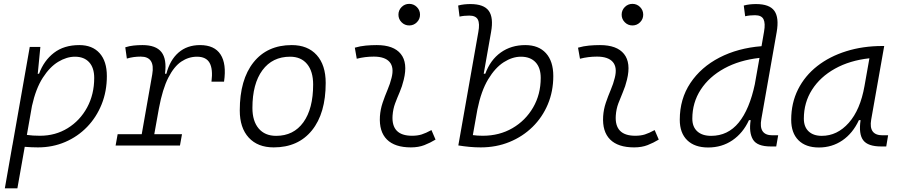

<svg xmlns="http://www.w3.org/2000/svg" viewBox="-20 -764 4728 1008"><path d="M71.3 224.6H5.4L44.9 -0.5Q44.9 -0.5 44.4 -0.5L45.4 -2L136.2 -517.6H191.9L178.7 -381.8L177.7 -377H185.1Q210.4 -445.8 263.2 -486.6Q315.9 -527.3 396.5 -527.3Q464.8 -527.3 502.9 -484.9Q541 -442.4 541 -364.7Q541 -284.7 513.7 -216.6Q486.3 -148.4 437.3 -97.7Q388.2 -46.9 322.3 -18.6Q256.3 9.8 179.2 9.8Q146 9.8 109.9 6.8ZM121.1 -55.7Q151.4 -51.3 189.9 -51.3Q271 -51.3 335.4 -91.1Q399.9 -130.9 437.3 -199.7Q474.6 -268.6 474.6 -355Q474.6 -408.2 448 -437.3Q421.4 -466.3 373.5 -466.3Q330.1 -466.3 285.6 -439.5Q241.2 -412.6 204.6 -355.7Q168 -298.8 147.9 -208Z M586.9 0 597.7 -59.6H724.1L779.3 -373.5Q795.4 -466.8 718.8 -466.8Q700.2 -466.8 682.1 -464.4Q664.1 -461.9 646 -456.5L637.7 -515.6Q658.7 -522.5 681.4 -524.9Q704.1 -527.3 728 -527.3Q798.8 -527.3 827.6 -490.5Q856.4 -453.6 846.2 -377H853.5Q872.1 -448.7 917.2 -488Q962.4 -527.3 1030.3 -527.3Q1106 -527.3 1137.9 -478Q1169.9 -428.7 1156.2 -335.4H1090.3Q1098.6 -401.9 1080.3 -434.1Q1062 -466.3 1014.2 -466.3Q970.2 -466.3 931.9 -440.7Q893.6 -415 863.5 -356Q833.5 -296.9 814.5 -196.3L790 -59.6H935.5L924.8 0Z M1417 9.8Q1333 9.8 1285.9 -41.5Q1238.8 -92.8 1238.8 -184.1Q1238.8 -346.2 1311 -436.8Q1383.3 -527.3 1511.7 -527.3Q1595.7 -527.3 1642.8 -474.9Q1689.9 -422.4 1689.9 -328.6Q1689.9 -168.9 1617.7 -79.6Q1545.4 9.8 1417 9.8ZM1429.7 -50.8Q1521.5 -50.8 1572.8 -122.1Q1624 -193.4 1624 -320.3Q1624 -389.2 1592.3 -427.7Q1560.5 -466.3 1502.9 -466.3Q1410.2 -466.3 1357.7 -395.3Q1305.2 -324.2 1305.2 -197.3Q1305.2 -128.4 1337.9 -89.6Q1370.6 -50.8 1429.7 -50.8Z M2245.1 -81.1 2266.6 -31.2Q2238.8 -14.2 2208 -2.2Q2177.2 9.8 2137.2 9.8Q2052.7 9.8 2011.2 -31.7Q1969.7 -73.2 1974.6 -153.3Q1977.1 -189.9 1988.8 -224.6Q2000.5 -259.3 2014.4 -292Q2028.3 -324.7 2035.6 -355Q2049.8 -410.2 2025.4 -438.5Q2001 -466.8 1942.4 -466.8Q1896 -466.8 1853 -455.6L1842.8 -513.7Q1871.6 -522 1900.4 -524.7Q1929.2 -527.3 1958 -527.3Q2046.9 -527.3 2084.2 -480.7Q2121.6 -434.1 2099.6 -345.2Q2091.3 -310.5 2078.4 -280.5Q2065.4 -250.5 2054.4 -221.2Q2043.5 -191.9 2041 -157.7Q2033.7 -51.3 2143.1 -51.3Q2171.9 -51.3 2193.6 -58.1Q2215.3 -64.9 2245.1 -81.1ZM2128.4 -630.4Q2105 -630.4 2088.4 -647Q2071.8 -663.6 2071.8 -687Q2071.8 -710.4 2088.4 -727.1Q2105 -743.7 2128.4 -743.7Q2151.9 -743.7 2168.5 -727.1Q2185.1 -710.4 2185.1 -687Q2185.1 -663.6 2168.5 -647Q2151.9 -630.4 2128.4 -630.4Z M2503.9 9.8Q2474.6 9.8 2445.3 7.1Q2416 4.4 2386.2 -0.5L2491.2 -595.7Q2499.5 -640.1 2488.8 -661.1Q2478 -682.1 2443.8 -682.1Q2431.2 -682.1 2418.2 -680.9Q2405.3 -679.7 2392.6 -676.8L2385.3 -734.9Q2401.4 -739.3 2417.5 -741Q2433.6 -742.7 2449.7 -742.7Q2520.5 -742.7 2546.1 -707Q2571.8 -671.4 2558.1 -595.7L2519.5 -377H2527.8Q2554.2 -449.2 2608.9 -488.3Q2663.6 -527.3 2737.8 -527.3Q2807.6 -527.3 2846.2 -484.9Q2884.8 -442.4 2884.8 -364.7Q2884.8 -284.7 2856.2 -216.6Q2827.6 -148.4 2775.9 -97.7Q2724.1 -46.9 2654.8 -18.6Q2585.4 9.8 2503.9 9.8ZM2486.3 -189 2462.4 -54.7Q2485.8 -51.3 2514.6 -51.3Q2601.6 -51.3 2670.2 -91.1Q2738.8 -130.9 2778.8 -199.7Q2818.8 -268.6 2818.8 -355Q2818.8 -408.2 2791.5 -437.3Q2764.2 -466.3 2714.8 -466.3Q2669.9 -466.3 2624.8 -437.5Q2579.6 -408.7 2542.7 -347.4Q2505.9 -286.1 2486.3 -189Z M3417 -81.1 3438.5 -31.2Q3410.6 -14.2 3379.9 -2.2Q3349.1 9.8 3309.1 9.8Q3224.6 9.8 3183.1 -31.7Q3141.6 -73.2 3146.5 -153.3Q3148.9 -189.9 3160.6 -224.6Q3172.4 -259.3 3186.3 -292Q3200.2 -324.7 3207.5 -355Q3221.7 -410.2 3197.3 -438.5Q3172.9 -466.8 3114.3 -466.8Q3067.9 -466.8 3024.9 -455.6L3014.6 -513.7Q3043.5 -522 3072.3 -524.7Q3101.1 -527.3 3129.9 -527.3Q3218.8 -527.3 3256.1 -480.7Q3293.5 -434.1 3271.5 -345.2Q3263.2 -310.5 3250.2 -280.5Q3237.3 -250.5 3226.3 -221.2Q3215.3 -191.9 3212.9 -157.7Q3205.6 -51.3 3314.9 -51.3Q3343.8 -51.3 3365.5 -58.1Q3387.2 -64.9 3417 -81.1ZM3300.3 -630.4Q3276.9 -630.4 3260.3 -647Q3243.7 -663.6 3243.7 -687Q3243.7 -710.4 3260.3 -727.1Q3276.9 -743.7 3300.3 -743.7Q3323.7 -743.7 3340.3 -727.1Q3356.9 -710.4 3356.9 -687Q3356.9 -663.6 3340.3 -647Q3323.7 -630.4 3300.3 -630.4Z M3697.8 10.3Q3627 10.3 3587.9 -27.8Q3548.8 -65.9 3548.8 -135.3Q3548.8 -244.6 3604.5 -328.1Q3660.2 -411.6 3757.1 -461.7Q3854 -511.7 3978 -521.5L3991.2 -597.7Q3999 -641.6 3988.5 -662.8Q3978 -684.1 3943.8 -684.1Q3931.2 -684.1 3918 -682.9Q3904.8 -681.6 3892.1 -678.7L3884.8 -734.9Q3900.9 -739.3 3917 -741Q3933.1 -742.7 3949.2 -742.7Q4020 -742.7 4045.4 -707Q4070.8 -671.4 4057.6 -595.7L3977.1 -139.2Q3961.4 -53.7 4035.2 -53.7H4065.4L4055.2 4.9H4026.4Q3954.6 4.9 3932.9 -31.7Q3911.1 -68.4 3920.9 -133.3H3912.1Q3880.9 -65.4 3825.4 -27.6Q3770 10.3 3697.8 10.3ZM3943.4 -324.2V-325.2L3967.3 -460Q3861.8 -448.2 3782.5 -404.8Q3703.1 -361.3 3658.9 -293.5Q3614.7 -225.6 3614.7 -141.1Q3614.7 -98.1 3640.6 -74.5Q3666.5 -50.8 3713.4 -50.8Q3801.3 -50.8 3858.2 -120.4Q3915 -189.9 3943.4 -324.2Z M4279.3 10.3Q4210 10.3 4171.9 -27.8Q4133.8 -65.9 4133.8 -135.3Q4133.8 -223.1 4169.7 -294.7Q4205.6 -366.2 4270.5 -417Q4335.4 -467.8 4422.9 -495.1Q4510.3 -522.5 4612.8 -522.5H4622.1L4553.7 -135.7Q4539.6 -53.7 4613.3 -53.7H4642.6L4632.8 4.9H4606Q4536.6 4.9 4512 -27.6Q4487.3 -60.1 4498 -133.3H4489.3Q4457 -64 4402.6 -26.9Q4348.1 10.3 4279.3 10.3ZM4294.4 -50.8Q4375.5 -50.8 4436 -119.1Q4496.6 -187.5 4518.6 -312.5L4544.4 -458Q4441.4 -446.8 4363.8 -403.6Q4286.1 -360.4 4243.2 -293Q4200.2 -225.6 4200.2 -141.1Q4200.2 -98.1 4225.1 -74.5Q4250 -50.8 4294.4 -50.8Z"/></svg>

Font: Cascadia Code Light
Style: Italic
Weight: 300
Italic angle: -10°
Monospace: yes
Designer: Aaron Bell
Foundry: Saja Typeworks
Version: Version 2404.023; ttfautohint (v1.8.4)